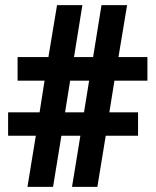

<svg xmlns="http://www.w3.org/2000/svg" viewBox="-20 -731 610 751"><path d="M87.4 0 120.1 -200.2H11.7V-291.5H134.8L154.3 -415.5H48.8V-507.8H169.4L203.1 -710.9H302.2L269.5 -507.8H344.2L377 -710.9H477.1L443.4 -507.8H556.6V-415.5H427.7L407.7 -291.5H520V-200.2H393.6L360.8 0H261.7L294.4 -200.2H220.2L187.5 0ZM234.4 -291.5H308.6L328.6 -415.5H254.4Z"/></svg>

Font: Roboto Slab LO Black
Style: Regular
Weight: 900
Designer: Google
Version: Version 2.000